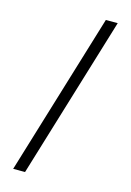

<svg xmlns="http://www.w3.org/2000/svg" viewBox="-137 -797 724 1062"><g transform="rotate(15 225.0 -266.0)"><path d="M50 198 332 -730H400L118 198Z"/></g></svg>

Font: Old Standard TT
Style: Bold
Weight: 700
Designer: Alexey Kryukov <alexios@thessalonica.org.ru>
Version: Version 2.2